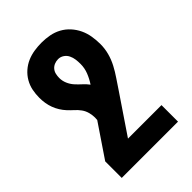

<svg xmlns="http://www.w3.org/2000/svg" viewBox="-218 -624 936 936"><g transform="rotate(-45 250.0 -156.5)"><path d="M56 215V101L171 -69Q171 -73 171.5 -77Q172 -81 172 -85Q172 -103 167 -121.5Q162 -140 151 -155Q140 -170 126 -182.5Q112 -195 99.5 -208.5Q87 -222 77 -238Q67 -254 60.5 -271.5Q54 -289 51 -307.5Q48 -326 48 -345Q48 -371 53 -396Q58 -421 71 -443.5Q84 -466 103.5 -483Q123 -500 146 -510Q169 -520 194.5 -524Q220 -528 246 -528Q273 -528 300 -523Q327 -518 351 -505Q375 -492 393.5 -471.5Q412 -451 423.5 -426.5Q435 -402 439.5 -374.5Q444 -347 444 -320Q444 -289 436 -259Q428 -229 413.5 -201.5Q399 -174 381.5 -148.5Q364 -123 347 -97L213 101H444V215ZM270 -214Q286 -238 296.5 -264.5Q307 -291 307 -320Q307 -336 305 -351.5Q303 -367 296 -381.5Q289 -396 275.5 -405Q262 -414 246 -414Q233 -414 220.5 -409Q208 -404 199.5 -394Q191 -384 188 -371Q185 -358 185 -345Q185 -325 193 -306Q201 -287 214.5 -272Q228 -257 243 -243.5Q258 -230 270 -214Z"/></g></svg>

Font: Iosevka Heavy
Style: Regular
Weight: 900
Monospace: yes
Designer: Belleve Invis
Foundry: Belleve Invis
Version: Version 32.5.0; ttfautohint (v1.8.4)